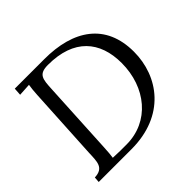

<svg xmlns="http://www.w3.org/2000/svg" viewBox="-168 -888 1074 1074"><g transform="rotate(-45 369.0 -350.5)"><path d="M77.1 -701.2 74.2 -655.8 148.4 -660.2C145 -640.1 142.6 -615.2 141.1 -587.9L117.2 -155.8C114.3 -85 117.2 -36.1 42.5 -33.2L40 0H299.3C564.5 0 694.8 -181.2 694.8 -376C694.8 -598.6 541 -702.1 309.1 -701.2ZM221.2 -551.3C225.1 -628.9 227.1 -664.1 302.7 -664.1C506.8 -664.1 601.6 -551.8 601.6 -379.9C601.6 -187.5 479.5 -38.1 298.3 -38.1C264.6 -38.1 235.4 -37.6 191.4 -40C194.3 -57.1 196.3 -82 198.2 -118.2Z"/></g></svg>

Font: Lora Italic
Style: Regular
Weight: 400
Italic angle: -3°
Designer: Olga Karpushina, Alexei Vanyashin
Foundry: Cyreal
Version: Version 1.011;PS 001.011;hotconv 1.0.70;makeotf.lib2.5.58329